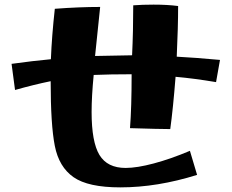

<svg xmlns="http://www.w3.org/2000/svg" viewBox="-20 -795 1001 830"><path d="M199 -444Q126 -429 45 -406L30 -519Q124 -532 200 -539Q204 -640 217 -757Q323 -765 413 -765L391 -553L551 -556Q556 -661 556 -772Q595 -775 644 -775Q704 -775 750 -769Q750 -678 744 -550Q822 -546 931 -536L914 -440Q819 -456 739 -463Q728 -324 716 -237Q672 -237 542 -241Q549 -331 549 -474Q457 -474 385 -471Q376 -378 376 -311Q376 -181 410 -125Q444 -69 523 -69Q572 -69 645 -88.5Q718 -108 801 -143L832 -39Q660 15 500 15Q361 15 298 -29Q235 -73 217 -164Q199 -255 199 -444Z"/></svg>

Font: Otomanopee One
Style: Regular
Weight: 400
Designer: Das Ende der Wildnis
Foundry: Gutenberg Labo
Version: Version 3.005